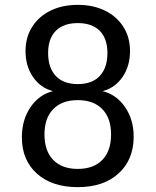

<svg xmlns="http://www.w3.org/2000/svg" viewBox="-20 -760 640 790"><path d="M530 -198Q530 -103 468 -46.5Q406 10 300 10Q194 10 132 -45.5Q70 -101 70 -195Q70 -267 105.5 -319Q141 -371 198 -385Q147 -398 116 -443Q85 -488 85 -550Q85 -606 112 -649Q139 -692 187.5 -716Q236 -740 300 -740Q364 -740 412.5 -716Q461 -692 488 -649Q515 -606 515 -550Q515 -488 484 -443Q453 -398 402 -385Q459 -371 494.5 -319.5Q530 -268 530 -198ZM178 -542Q178 -481 209.5 -447.5Q241 -414 300 -414Q359 -414 390.5 -447.5Q422 -481 422 -542Q422 -601 390.5 -633Q359 -665 300 -665Q241 -665 209.5 -633Q178 -601 178 -542ZM437 -207Q437 -274 401 -311Q365 -348 300 -348Q235 -348 199 -311Q163 -274 163 -207Q163 -139 199 -102Q235 -65 300 -65Q365 -65 401 -102Q437 -139 437 -207Z"/></svg>

Font: JetBrains Mono
Style: Regular
Weight: 400
Monospace: yes
Designer: Philipp Nurullin, Konstantin Bulenkov
Foundry: JetBrains
Version: Version 2.001;December 29, 2023;FontCreator 11.5.0.2427 32-b